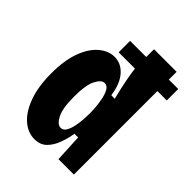

<svg xmlns="http://www.w3.org/2000/svg" viewBox="-205 -805 925 925"><g transform="rotate(45 257.0 -343.0)"><path d="M194 14Q150 14 112 -19Q74 -52 51 -115.5Q28 -179 28 -268Q28 -357 50.5 -417.5Q73 -478 110 -509Q147 -540 188 -540Q233 -540 265.5 -503Q298 -466 307 -398L331 -397Q316 -458 308 -500Q300 -542 297 -569H186V-647H296V-700H450V-647H514V-569H450V0H345L338 -141H313Q307 -104 294 -68.5Q281 -33 257.5 -9.5Q234 14 194 14ZM245 -114Q263 -114 273 -131.5Q283 -149 288 -173.5Q293 -198 294.5 -222Q296 -246 296 -259V-272Q296 -277 294.5 -299.5Q293 -322 288 -349.5Q283 -377 272.5 -397Q262 -417 243 -417Q222 -417 203.5 -381.5Q185 -346 185 -266Q185 -186 204 -150Q223 -114 245 -114Z"/></g></svg>

Font: Bricolage Grotesque 12pt Condensed ExtraBold
Style: Regular
Weight: 800
Width: 3
Designer: Mathieu Triay
Foundry: Atelier Triay
Version: Version 1.001; ttfautohint (v1.8.4.7-5d5b);gftools[0.9.33.de